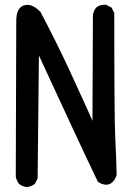

<svg xmlns="http://www.w3.org/2000/svg" viewBox="-20 -762 540 790"><path d="M89.4 7.8Q71.8 5.4 58.6 -5.4H58.1V-5.9Q47.4 -19 44.9 -36.6V-37.1L46.9 -668Q46.4 -687 49.1 -701.2Q51.8 -715.3 58.8 -725.3Q65.9 -735.4 77.1 -739.3Q108.9 -751 144.5 -714.8L145.5 -714.4L146 -713.9Q208.5 -596.2 263.7 -477.5Q273.4 -456.5 283.2 -435.1Q293 -413.6 302.7 -392.3Q312.5 -371.1 322.3 -349.9Q332 -328.6 341.6 -307.4Q351.1 -286.1 360.4 -264.6L362.3 -699.2V-699.7Q364.7 -717.3 375.5 -730.5L376 -731Q391.6 -744.1 415.5 -742.2H416.5L417.5 -741.7L437 -731.9L439 -731L439.5 -729.5L439.9 -729L449.7 -709.5L450.2 -708.5V-707Q450.2 -491.2 451.2 -363.8Q452.1 -236.3 454.1 -198.7Q458 -122.1 460 -43V-42L459.5 -41Q456.5 -31.7 452.1 -24.4Q444.8 -11.7 434.3 -6.3Q423.8 -1 411.4 -2.4Q398.9 -3.9 384.8 -12.7L383.3 -13.7L382.3 -15.1Q312.5 -159.7 140.1 -533.7L134.8 -29.3V-27.8L134.3 -26.9L124.5 -7.3L123.5 -5.9L122.6 -4.9Q115.2 0.5 107.2 3.7Q99.1 6.8 90.3 7.8H89.8Z"/></svg>

Font: NaikaiFont
Style: SemiBold
Weight: 600
Version: Version 1.89